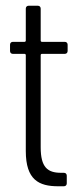

<svg xmlns="http://www.w3.org/2000/svg" viewBox="-20 -650 266 670"><path d="M216 -472V-494C216 -500 212 -504 206 -504H126C124 -504 122 -506 122 -508V-620C122 -626 118 -630 112 -630H80C74 -630 70 -626 70 -620V-508C70 -506 68 -504 66 -504H25C19 -504 15 -500 15 -494V-472C15 -466 19 -462 25 -462H66C68 -462 70 -460 70 -458V-123C70 -22 116 0 183 0H203C209 0 213 -4 213 -10V-37C213 -43 209 -47 203 -47H193C146 -47 122 -66 122 -136V-458C122 -460 124 -462 126 -462H206C212 -462 216 -466 216 -472Z"/></svg>

Font: Barlow Condensed Light
Style: Regular
Weight: 300
Width: 3
Designer: Jeremy Tribby
Foundry: Tribby Type
Version: Version 1.422;hotconv 1.0.109;makeotfexe 2.5.65596